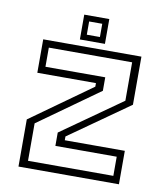

<svg xmlns="http://www.w3.org/2000/svg" viewBox="-77 -736 690 800"><g transform="rotate(10 267.5 -335.5)"><path d="M90 -30.5H451V-111.5H191.5V-168L446 -347.5V-510H93.5V-429H346.5V-372L90 -189ZM55 0V-199.5L312.5 -383.5V-398.5H64.5V-540H480V-336.5L226 -157.5V-141.5H480V0ZM215 -566V-671H321V-566ZM240 -590.5H295.5V-646.5H240Z"/></g></svg>

Font: Tourney Thin Light
Style: Regular
Weight: 300
Version: Version 1.015